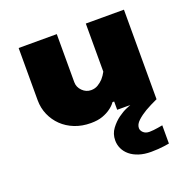

<svg xmlns="http://www.w3.org/2000/svg" viewBox="-140 -659 1085 1088"><g transform="rotate(-20 402.5 -115.0)"><path d="M85 -520H315V-230Q315 -200 337.5 -177.5Q360 -155 390 -155Q414 -155 432.5 -166.5Q451 -178 464 -192Q479 -209 490 -230V-520H720V20Q678 39 645 58Q616 75 593 96Q570 117 570 140Q570 155 583.5 167.5Q597 180 620 180Q631 180 645 178.5Q659 177 671 175Q685 173 700 170V280Q685 283 667 285Q652 287 632.5 288.5Q613 290 590 290Q549 290 517 279.5Q485 269 463.5 251Q442 233 431 209.5Q420 186 420 160Q420 120 442.5 90Q465 60 492 40.5Q519 21 542.5 11Q566 1 569 0H490V-50H480Q466 -30 444 -15Q425 -1 396 9.5Q367 20 325 20Q272 20 228 2.5Q184 -15 152.5 -45.5Q121 -76 103 -117Q85 -158 85 -205Z"/></g></svg>

Font: Imperial One
Style: Regular
Weight: 400
Designer: Jovanny Lemonad
Foundry: Jovanny Lemonad
Version: Version 1.000